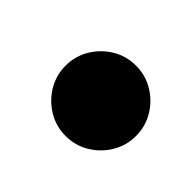

<svg xmlns="http://www.w3.org/2000/svg" viewBox="-68 -648 536 536"><g transform="rotate(45 200.0 -380.0)"><path d="M80 -380Q80 -342 99 -310.5Q118 -279 149.5 -260Q181 -241 219 -241Q257 -241 288.5 -260Q320 -279 339 -310.5Q358 -342 358 -380Q358 -418 339 -449.5Q320 -481 288.5 -500Q257 -519 219 -519Q181 -519 149.5 -500Q118 -481 99 -449.5Q80 -418 80 -380Z"/></g></svg>

Font: text-security-disc
Style: Regular
Weight: 400
Monospace: yes
Foundry: Oskari Noppa
Version: Version 3.000;hotconv 1.0.118;makeotfexe 2.5.65603